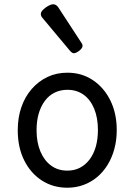

<svg xmlns="http://www.w3.org/2000/svg" viewBox="-20 -859 629 898"><path d="M295 19Q228 19 175.5 -15Q123 -49 93 -109.5Q63 -170 63 -250Q63 -309 80 -358Q97 -407 128.5 -443Q160 -479 202 -499Q244 -519 295 -519Q362 -519 414 -484.5Q466 -450 496 -389.5Q526 -329 526 -251Q526 -204 515 -163Q504 -122 483.5 -88.5Q463 -55 434.5 -31Q406 -7 370.5 6Q335 19 295 19ZM295 -61Q328 -61 354 -74.5Q380 -88 399 -113Q418 -138 428 -173Q438 -208 438 -251Q438 -308 420.5 -350.5Q403 -393 371 -416Q339 -439 295 -439Q263 -439 236 -426Q209 -413 190 -387.5Q171 -362 161 -327.5Q151 -293 151 -250Q151 -193 169 -150.5Q187 -108 219 -84.5Q251 -61 295 -61ZM325 -610Q321 -610 316.5 -613Q312 -616 306 -623L183 -770Q176 -778 173.5 -782.5Q171 -787 171 -794Q171 -803 181.5 -813.5Q192 -824 205.5 -831.5Q219 -839 229 -839Q243 -839 253 -824L360 -660Q365 -653 365.5 -650Q366 -647 366 -644Q366 -634 351 -622Q336 -610 325 -610Z"/></svg>

Font: Playwrite GB J
Style: Regular
Weight: 400
Designer: Veronika Burian, José Scaglione
Foundry: TypeTogether
Version: Version 1.002